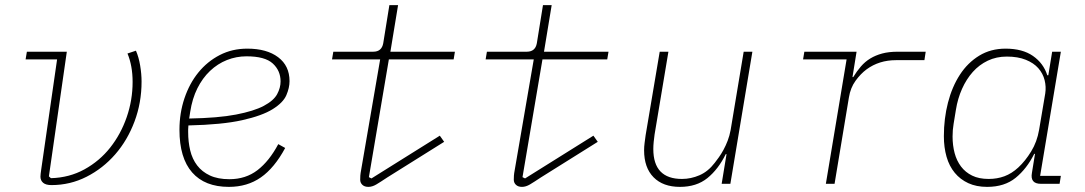

<svg xmlns="http://www.w3.org/2000/svg" viewBox="-20 -718 4240 750"><path d="M241 -516 171 -29 179 -22Q251 -24 310 -56.5Q369 -89 410.5 -141.5Q452 -194 475 -260.5Q498 -327 498 -398Q498 -461 478 -509L511 -520Q522 -495 527.5 -462Q533 -429 533 -399Q533 -317 505.5 -243.5Q478 -170 430 -115Q382 -60 318 -27.5Q254 5 181 5Q159 5 148.5 -4Q138 -13 138 -28Q138 -36 141 -56L203 -486H80L85 -516Z M874 12Q780 12 730.5 -44.5Q681 -101 681 -211Q681 -276 700.5 -334Q720 -392 755 -435Q790 -478 838.5 -503Q887 -528 946 -528Q1022 -528 1066.5 -494.5Q1111 -461 1111 -401Q1111 -375 1098.5 -346Q1086 -317 1045 -291.5Q1004 -266 926 -248.5Q848 -231 716 -228Q715 -220 715 -212Q715 -204 715 -202Q715 -164 723 -130.5Q731 -97 750 -72Q769 -47 800 -32.5Q831 -18 876 -18Q940 -18 986 -53.5Q1032 -89 1067 -155L1094 -140Q1052 -62 999 -25Q946 12 874 12ZM943 -498Q903 -498 866.5 -483.5Q830 -469 800.5 -441Q771 -413 751 -373Q731 -333 723 -281L719 -255Q832 -257 902 -270.5Q972 -284 1010.5 -304.5Q1049 -325 1062.5 -350Q1076 -375 1076 -400Q1076 -442 1045.5 -470Q1015 -498 943 -498Z M1419 12Q1404 12 1395.5 4Q1387 -4 1387 -16Q1387 -24 1387.5 -32Q1388 -40 1391 -56L1465 -486H1277L1282 -516H1438Q1471 -516 1477 -549L1501 -698H1535L1505 -516H1757L1752 -486H1499L1421 -26L1431 -21L1698 -188L1715 -164L1493 -25Q1466 -7 1450 2.5Q1434 12 1419 12Z M2019 12Q2004 12 1995.5 4Q1987 -4 1987 -16Q1987 -24 1987.5 -32Q1988 -40 1991 -56L2065 -486H1877L1882 -516H2038Q2071 -516 2077 -549L2101 -698H2135L2105 -516H2357L2352 -486H2099L2021 -26L2031 -21L2298 -188L2315 -164L2093 -25Q2066 -7 2050 2.5Q2034 12 2019 12Z M2818 -116H2815Q2786 -57 2743.5 -22.5Q2701 12 2636 12Q2570 12 2533 -25.5Q2496 -63 2496 -131Q2496 -145 2498 -160Q2500 -175 2502 -190L2557 -516H2591L2537 -193Q2535 -179 2533.5 -164Q2532 -149 2532 -136Q2532 -19 2644 -19Q2679 -19 2712.5 -33.5Q2746 -48 2772 -82Q2779 -91 2788 -103.5Q2797 -116 2806 -132.5Q2815 -149 2822.5 -168.5Q2830 -188 2834 -210L2885 -516H2919L2833 0H2799Z M3206 0 3287 -486H3117L3122 -516H3326L3310 -417H3313Q3327 -440 3343 -458.5Q3359 -477 3379.5 -489.5Q3400 -502 3426 -509Q3452 -516 3487 -516H3596L3591 -483H3480Q3414 -483 3365 -447Q3342 -430 3322 -402.5Q3302 -375 3296 -337L3240 0Z M3836 12Q3794 12 3762.5 -2.5Q3731 -17 3709.5 -43Q3688 -69 3677.5 -105.5Q3667 -142 3667 -186Q3667 -255 3683 -317Q3699 -379 3729.5 -426Q3760 -473 3805 -500.5Q3850 -528 3908 -528Q3974 -528 4015 -499.5Q4056 -471 4071 -424H4075L4090 -516H4124L4043 -31H4124L4119 0H4046Q4003 0 4011 -43L4023 -117H4020Q3991 -59 3947.5 -23.5Q3904 12 3836 12ZM3842 -19Q3875 -19 3903.5 -29.5Q3932 -40 3958 -64Q3985 -89 4008 -126.5Q4031 -164 4039 -211L4063 -353Q4067 -379 4060.5 -405Q4054 -431 4036 -451.5Q4018 -472 3987 -484.5Q3956 -497 3913 -497Q3872 -497 3838.5 -481Q3805 -465 3780 -437Q3755 -409 3738 -371Q3721 -333 3714 -289L3705 -234Q3701 -211 3701 -185Q3701 -150 3709 -120Q3717 -90 3734 -67.5Q3751 -45 3777.5 -32Q3804 -19 3842 -19Z"/></svg>

Font: IBM Plex Mono ExtraLight
Style: Italic
Weight: 200
Italic angle: -9°
Monospace: yes
Designer: Mike Abbink, Paul van der Laan, Pieter van Rosmalen
Foundry: Bold Monday
Version: Version 2.3